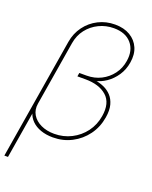

<svg xmlns="http://www.w3.org/2000/svg" viewBox="-174 -825 884 1120"><g transform="rotate(20 268.0 -265.5)"><path d="M-4.4 204.1 119.6 -546.9Q128.9 -602.5 160.4 -645Q191.9 -687.5 239 -711.4Q286.1 -735.4 342.3 -735.4Q397.5 -735.4 436 -712.4Q474.6 -689.5 491.9 -649.7Q509.3 -609.9 500.5 -557.6Q493.2 -511.2 468.8 -474.9Q444.3 -438.5 410.6 -415.5Q377 -392.6 340.3 -385.3L341.3 -390.1Q370.6 -386.2 397.9 -374.3Q425.3 -362.3 445.6 -340.8Q465.8 -319.3 474.6 -286.4Q483.4 -253.4 475.6 -207.5Q465.3 -144.5 429.7 -95.9Q394 -47.4 340.8 -19.8Q287.6 7.8 224.1 7.8Q182.1 7.8 148.4 -4.2Q114.7 -16.1 92.8 -38.1Q70.8 -60.1 63.5 -88.4L67.4 -94.7L18.1 204.1ZM224.6 -14.6Q281.7 -14.6 330.3 -39.3Q378.9 -64 411.4 -107.4Q443.8 -150.9 453.1 -207.5Q467.3 -293 420.2 -334.5Q373 -376 288.1 -376H237.8L241.7 -398.4H286.6Q335.4 -398.4 376 -418.9Q416.5 -439.5 443.6 -475.6Q470.7 -511.7 478 -558.6Q489.3 -627 452.4 -669.9Q415.5 -712.9 342.8 -712.9Q293.5 -712.9 250.7 -692.1Q208 -671.4 179.2 -634.3Q150.4 -597.2 142.1 -546.9L76.2 -147.9Q69.8 -108.9 87.6 -78.9Q105.5 -48.8 141.4 -31.7Q177.2 -14.6 224.6 -14.6Z"/></g></svg>

Font: Inter 28pt Thin
Style: Italic
Weight: 250
Italic angle: -9.3988°
Designer: Rasmus Andersson
Foundry: rsms
Version: Version 4.001;git-66647c0bb